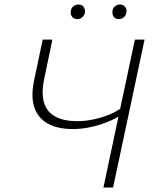

<svg xmlns="http://www.w3.org/2000/svg" viewBox="-20 -834 684 854"><path d="M440 0 580 -658H623L483 0ZM305 -260Q235 -260 191.5 -285Q148 -310 132.5 -357.5Q117 -405 131 -473L170 -658H213L177 -485Q163 -419 176 -377Q189 -335 227 -315Q265 -295 324 -295Q357 -295 394 -302.5Q431 -310 465.5 -324Q500 -338 522 -356L537 -337Q510 -314 470 -296.5Q430 -279 387 -269.5Q344 -260 305 -260ZM324 -749Q314 -749 307 -753.5Q300 -758 296.5 -766.5Q293 -775 295 -784Q296 -797 306 -805.5Q316 -814 328 -814Q339 -814 345.5 -809.5Q352 -805 355.5 -797Q359 -789 358 -779Q356 -767 346.5 -758Q337 -749 324 -749ZM509 -749Q499 -749 492 -753.5Q485 -758 482 -766.5Q479 -775 480 -784Q481 -797 491 -805.5Q501 -814 513 -814Q523 -814 530 -809.5Q537 -805 540.5 -797Q544 -789 542 -779Q541 -767 531.5 -758Q522 -749 509 -749Z"/></svg>

Font: Ysabeau Infant ExtraLight
Style: Italic
Weight: 250
Italic angle: -12°
Designer: Christian Thalmann (Catharsis Fonts)
Version: Version 2.001;gftools[0.9.30]; featfreeze: ss01,ss02,lnum